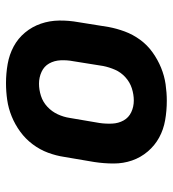

<svg xmlns="http://www.w3.org/2000/svg" viewBox="12 -580 576 640"><g transform="rotate(90 300.0 -260.0)"><path d="M257 8Q225 8 193.5 2.5Q162 -3 135 -17.5Q108 -32 88.5 -55.5Q69 -79 59 -108Q49 -137 48.5 -169Q48 -201 54 -234L70 -334Q75 -361 85 -388Q95 -415 112.5 -439Q130 -463 154.5 -480.5Q179 -498 206 -509Q233 -520 261 -524Q289 -528 316 -528Q349 -528 380.5 -522.5Q412 -517 438.5 -502.5Q465 -488 485 -464.5Q505 -441 515 -412Q525 -383 525 -351Q525 -319 520 -286L503 -186Q499 -159 489 -132Q479 -105 461 -81Q443 -57 419 -39.5Q395 -22 368 -11Q341 0 313 4Q285 8 257 8ZM259 -102Q279 -102 299.5 -108.5Q320 -115 336 -130Q352 -145 361 -164.5Q370 -184 373 -204L390 -304Q393 -325 392 -346Q391 -367 381.5 -384Q372 -401 354 -409.5Q336 -418 315 -418Q295 -418 274.5 -411.5Q254 -405 237.5 -390Q221 -375 212.5 -355.5Q204 -336 200 -316L184 -216Q180 -195 181 -174Q182 -153 191.5 -136Q201 -119 219.5 -110.5Q238 -102 259 -102Z"/></g></svg>

Font: Iosevka SS04 XBd Ex
Style: Italic
Weight: 800
Width: 7
Italic angle: -9°
Monospace: yes
Designer: Belleve Invis
Foundry: Belleve Invis
Version: Version 19.0.0; ttfautohint (v1.8.4)